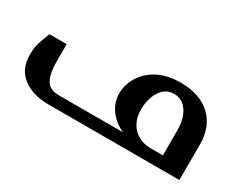

<svg xmlns="http://www.w3.org/2000/svg" viewBox="-58 -593 1019 821"><g transform="rotate(30 451.5 -182.0)"><path d="M146 -174.8Q146 -119.6 162.6 -87.9Q179.2 -56.2 226.1 -56.2H543Q499 -76.2 472.7 -111.8Q445.8 -148.4 445.8 -192.9Q445.8 -223.6 459 -254.4Q472.7 -286.1 497.6 -309.6Q524.9 -335.4 561.5 -349.1Q600.6 -363.8 651.9 -363.8Q699.7 -363.8 737.8 -350.6Q774.4 -337.9 801.3 -312.5Q827.1 -288.1 840.3 -254.4Q854 -219.2 854 -181.2V0H207Q128.9 0 80.1 -37.6Q32.2 -74.7 32.2 -144V-148.9Q32.2 -178.7 39.6 -202.6Q46.4 -225.1 61 -262.2H146ZM740.2 -181.2Q740.2 -237.3 715.8 -272.9Q691.4 -308.1 650.9 -308.1Q609.4 -308.1 585 -270.5Q561 -233.4 561 -179.2Q561 -153.3 567.9 -132.8Q575.2 -111.3 589.8 -94.2Q605 -76.7 627.9 -66.4Q650.4 -56.2 682.1 -56.2H740.2Z"/></g></svg>

Font: SimahzazaarabicW05-Medium
Style: Regular
Weight: 500
Designer: Ahmed zaza
Foundry: Ahmed zaza
Version: Version 1.001